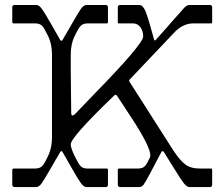

<svg xmlns="http://www.w3.org/2000/svg" viewBox="-20 -759 891 779"><path d="M749 -738.8H831.1Q840.8 -738.8 840.8 -729V-668.9Q840.8 -664.1 835.9 -664.1H764.2Q721.2 -664.1 685.1 -625L506.8 -437Q502 -432.1 504.9 -428.2L683.1 -148.9Q710 -107.9 732.4 -91.3Q754.9 -74.7 793 -75.2H835.9Q840.8 -75.2 840.8 -69.8V-9.8Q840.8 0 831.1 0H749Q738.3 0 726.6 -14.6Q714.8 -29.3 687.5 -73.7Q660.2 -118.2 645 -142.1Q640.1 -149.9 634.8 -142.1Q571.8 -21 562 -8.8Q554.2 0 544.9 0H467.8Q458 0 458 -9.8V-69.8Q458 -74.7 462.9 -75.2H539.1Q559.1 -75.2 567.9 -85Q576.7 -94.7 588.4 -120.1Q600.1 -145.5 525.4 -262.7Q494.1 -311.5 455.1 -370.1Q450.2 -377.9 443.4 -371.6Q265.1 -200.2 267.1 -172.9Q267.1 -159.7 281.7 -128.4Q296.4 -97.2 306.2 -85.9Q315.9 -74.7 335.9 -75.2H413.1Q418 -75.2 418 -69.8V-9.8Q418 0 408.2 0H331.1Q320.3 0 308.6 -15.6Q296.9 -31.2 271 -77.1Q245.1 -123 233.9 -142.1Q229 -149.9 224.1 -142.1Q212.9 -123 186.5 -77.1Q160.2 -31.2 149.4 -15.6Q137.7 0 127 0H40Q30.3 0 29.8 -9.8V-69.8Q29.8 -74.7 35.2 -75.2H122.1Q142.1 -75.2 151.9 -85.9Q161.6 -96.7 176.3 -128.9Q190.9 -160.2 190.9 -202.1V-537.1Q190.9 -579.1 176.3 -610.4Q161.6 -641.6 151.9 -653.3Q142.1 -664.1 122.1 -664.1H35.2Q30.3 -664.1 29.8 -668.9V-729Q29.8 -738.8 40 -738.8H127Q137.7 -739.3 149.4 -723.6Q161.1 -708 187 -662.1Q212.9 -616.2 224.1 -597.2Q229 -589.4 233.9 -597.2Q245.1 -616.2 271.5 -662.1Q297.9 -708 308.6 -723.6Q320.3 -739.3 331.1 -738.8H408.2Q418 -738.8 418 -729V-668.9Q418 -664.1 413.1 -664.1H335.9Q315.9 -664.1 306.2 -652.8Q296.4 -641.6 281.7 -610.4Q267.1 -579.1 267.1 -537.1V-466.8L269 -298.8Q269 -293 272.5 -291Q275.9 -289.1 283.2 -294.9Q321.3 -335.4 363.3 -378.4Q559.1 -578.6 561 -610.8Q561 -632.8 549.8 -648.4Q538.6 -664.1 519 -664.1H462.9Q458 -664.1 458 -668.9V-729Q458 -738.8 467.8 -738.8H544.9Q559.6 -738.8 570.3 -713.4Q581.1 -688 605 -599.1Q606.9 -590.3 613.8 -599.1Q634.8 -622.1 653.8 -644Q672.9 -666 684.1 -678.7Q695.3 -691.4 706.1 -703.1Q716.8 -714.8 727.1 -727.1Q737.8 -738.8 749 -738.8Z"/></svg>

Font: BrevierViennese-Regular
Style: Regular
Weight: 400
Designer: Johannes Lang & Ellmer Stefan
Foundry: Johannes Lang & Ellmer Stefan
Version: Version 1.001;PS 001.001;hotconv 1.0.70;makeotf.lib2.5.58329